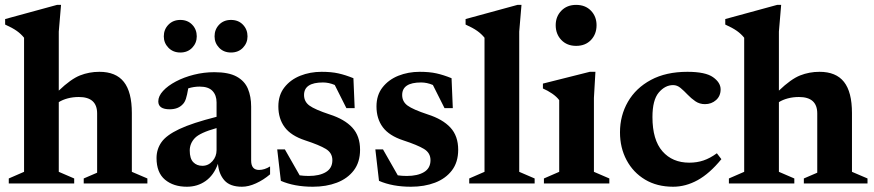

<svg xmlns="http://www.w3.org/2000/svg" viewBox="-22 -732 3488 766"><path d="M274 0H13V-20L74 -46.5V-581.5Q62 -596.5 44.8 -608.8Q27.5 -621 -1.5 -634V-656L205.5 -712.5H221.5L212.5 -606V-370.5Q260.5 -416.5 297 -431Q333.5 -445.5 374.5 -445.5Q440.5 -445.5 472.2 -405.2Q504 -365 504 -281V-46.5L566 -20V0H312V-20L365.5 -43V-279.5Q365.5 -345 292.5 -345Q269 -345 248.2 -339.5Q227.5 -334 212.5 -324.5V-46.5L274 -20Z M943.5 13Q896 13 873.5 -12.2Q851 -37.5 847.5 -78.5Q831 -33 798.5 -10Q766 13 723.5 13Q670 13 636.2 -15.2Q602.5 -43.5 602.5 -101.5Q602.5 -136.5 622 -164.5Q641.5 -192.5 693.2 -217Q745 -241.5 842 -266V-323.5Q842 -352 825.8 -369.2Q809.5 -386.5 774.5 -386.5Q751.5 -386.5 729 -379.5Q724.5 -352.5 719.8 -338.2Q715 -324 708 -317Q689.5 -296 655 -296Q609.5 -296 609.5 -327.5Q609.5 -348.5 628.5 -369.2Q647.5 -390 679.8 -407Q712 -424 751.8 -434Q791.5 -444 833 -444Q890 -444 922 -426.5Q954 -409 967 -378Q980 -347 980 -306.5V-91.5Q980 -54 1011.5 -54Q1033 -54 1055.5 -68V-36.5Q1029 -14 999.2 -0.5Q969.5 13 943.5 13ZM735 -131.5Q735 -99.5 749 -85Q763 -70.5 785.5 -70.5Q809 -70.5 825.5 -89Q842 -107.5 842 -133V-221Q775.5 -202.5 755.2 -181Q735 -159.5 735 -131.5ZM697.5 -522.5Q668.5 -522.5 650 -541.5Q631.5 -560.5 631.5 -587Q631.5 -614.5 650 -633.5Q668.5 -652.5 697.5 -652.5Q726.5 -652.5 744.8 -633.5Q763 -614.5 763 -587Q763 -560.5 744.8 -541.5Q726.5 -522.5 697.5 -522.5ZM899.5 -522.5Q870.5 -522.5 852.2 -541.5Q834 -560.5 834 -587Q834 -614.5 852.2 -633.5Q870.5 -652.5 899.5 -652.5Q929 -652.5 947.2 -633.5Q965.5 -614.5 965.5 -587Q965.5 -560.5 947.2 -541.5Q929 -522.5 899.5 -522.5Z M1261 -445.5Q1300 -445.5 1328 -439.2Q1356 -433 1388 -420L1393 -300.5H1360L1313.5 -393Q1290 -403 1266.5 -403Q1191 -403 1191 -353Q1191 -326.5 1212.5 -310.8Q1234 -295 1293 -275.5Q1352.5 -256.5 1383.5 -223Q1414.5 -189.5 1414.5 -134.5Q1414.5 -85 1389.5 -52.2Q1364.5 -19.5 1322 -3.2Q1279.5 13 1226 13Q1152.5 13 1098.5 -10.5L1084 -136H1114.5L1173.5 -32.5Q1190.5 -30 1209.5 -30Q1252.5 -30 1278.2 -45.5Q1304 -61 1304 -93Q1304 -122 1278 -137.8Q1252 -153.5 1195.5 -172Q1139 -190.5 1113.8 -224.5Q1088.5 -258.5 1088.5 -307.5Q1088.5 -352.5 1112.5 -383.2Q1136.5 -414 1175.8 -429.8Q1215 -445.5 1261 -445.5Z M1652.5 -445.5Q1691.5 -445.5 1719.5 -439.2Q1747.5 -433 1779.5 -420L1784.5 -300.5H1751.5L1705 -393Q1681.5 -403 1658 -403Q1582.5 -403 1582.5 -353Q1582.5 -326.5 1604 -310.8Q1625.5 -295 1684.5 -275.5Q1744 -256.5 1775 -223Q1806 -189.5 1806 -134.5Q1806 -85 1781 -52.2Q1756 -19.5 1713.5 -3.2Q1671 13 1617.5 13Q1544 13 1490 -10.5L1475.5 -136H1506L1565 -32.5Q1582 -30 1601 -30Q1644 -30 1669.8 -45.5Q1695.5 -61 1695.5 -93Q1695.5 -122 1669.5 -137.8Q1643.5 -153.5 1587 -172Q1530.5 -190.5 1505.2 -224.5Q1480 -258.5 1480 -307.5Q1480 -352.5 1504 -383.2Q1528 -414 1567.2 -429.8Q1606.5 -445.5 1652.5 -445.5Z M2049.5 -46.5 2111 -20V0H1850V-20L1911 -46.5V-581.5Q1899 -596.5 1881.8 -608.8Q1864.5 -621 1835.5 -634V-656L2042.5 -712.5H2058.5L2049.5 -606Z M2276.5 -549Q2240 -549 2217.5 -572.5Q2195 -596 2195 -631.5Q2195 -666 2217.5 -689.2Q2240 -712.5 2276.5 -712.5Q2313.5 -712.5 2335.8 -689.2Q2358 -666 2358 -631.5Q2358 -596 2335.8 -572.5Q2313.5 -549 2276.5 -549ZM2353.5 -445.5 2347.5 -341.5V-46.5L2409 -20V0H2148V-20L2209 -46.5V-332.5Q2198.5 -346.5 2181 -358.5Q2163.5 -370.5 2144 -379V-398.5L2331 -445.5Z M2720.5 -445.5Q2792.5 -445.5 2822.8 -424Q2853 -402.5 2853 -375.5Q2853 -349 2834.8 -332.8Q2816.5 -316.5 2790.5 -316.5Q2769 -316.5 2752.2 -328Q2735.5 -339.5 2721.2 -354.5Q2707 -369.5 2693.2 -381Q2679.5 -392.5 2663.5 -392.5Q2631.5 -392.5 2606.2 -362.8Q2581 -333 2581 -265Q2581 -174 2620.8 -128.5Q2660.5 -83 2728 -83Q2758.5 -83 2784.5 -91.8Q2810.5 -100.5 2838 -120.5L2856 -97Q2809 -39.5 2761.2 -13.2Q2713.5 13 2663.5 13Q2599 13 2551.5 -15.5Q2504 -44 2477.8 -93.2Q2451.5 -142.5 2451.5 -204Q2451.5 -271 2483.2 -326Q2515 -381 2575 -413.2Q2635 -445.5 2720.5 -445.5Z M3147 0H2886V-20L2947 -46.5V-581.5Q2935 -596.5 2917.8 -608.8Q2900.5 -621 2871.5 -634V-656L3078.5 -712.5H3094.5L3085.5 -606V-370.5Q3133.5 -416.5 3170 -431Q3206.5 -445.5 3247.5 -445.5Q3313.5 -445.5 3345.2 -405.2Q3377 -365 3377 -281V-46.5L3439 -20V0H3185V-20L3238.5 -43V-279.5Q3238.5 -345 3165.5 -345Q3142 -345 3121.2 -339.5Q3100.5 -334 3085.5 -324.5V-46.5L3147 -20Z"/></svg>

Font: Newsreader Text
Style: Bold
Weight: 700
Designer: Hugues Gentile
Foundry: Production Type
Version: Version 1.001